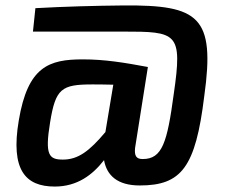

<svg xmlns="http://www.w3.org/2000/svg" viewBox="-20 -673 829 705"><path d="M434 -653C331 -652 217 -649 110 -643L101 -557H431C630 -557 651 -554 618 -328C594 -150 576 -89 504 -89C480 -89 473 -101 476 -130L523 -427C437 -443 365 -455 284 -455C160 -455 82 -429 49 -231C18 -48 74 12 181 12C264 12 320 -31 362 -85C372 -29 411 8 493 8C646 8 698 -58 730 -320C771 -613 710 -655 434 -653ZM211 -87C160 -87 144 -103 164 -224C184 -348 206 -363 319 -363C336 -363 359 -363 396 -362L367 -188C308 -118 267 -87 211 -87Z"/></svg>

Font: Exo 2 Semi Bold
Style: Italic
Weight: 600
Italic angle: -8°
Designer: Natanael Gama
Version: Version 1.001;PS 001.001;hotconv 1.0.88;makeotf.lib2.5.64775